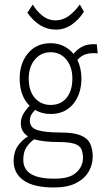

<svg xmlns="http://www.w3.org/2000/svg" viewBox="-20 -657 478 849"><path d="M204 -153Q165 -153 135 -171Q122 -157 117 -147Q112 -137 112 -123Q112 -92 146 -81.5Q180 -71 249 -71Q306 -71 336.5 -58.5Q367 -46 378.5 -22Q390 2 390 35Q390 71 372 102Q354 133 316.5 152.5Q279 172 218 172Q130 172 85.5 141.5Q41 111 40 55Q41 14 59 -12Q77 -38 104 -54Q72 -74 72 -112Q72 -133 82.5 -152Q93 -171 111 -189Q67 -233 67 -310Q67 -377 104 -421.5Q141 -466 204 -466Q235 -466 261 -453.5Q287 -441 305 -419Q325 -443 349.5 -453.5Q374 -464 408 -461L412 -421Q384 -424 362 -418Q340 -412 322 -392Q340 -356 340 -310Q340 -241 303.5 -197Q267 -153 204 -153ZM204 -193Q249 -193 274.5 -224.5Q300 -256 300 -310Q300 -361 273.5 -393.5Q247 -426 204 -426Q161 -426 134 -393.5Q107 -361 107 -310Q107 -255 134 -224Q161 -193 204 -193ZM218 133Q285 134 315.5 107.5Q346 81 347 43Q347 18 339.5 2Q332 -14 308.5 -21.5Q285 -29 238 -29Q206 -29 179 -32Q152 -35 131 -41Q109 -25 96 -4.5Q83 16 83 50Q83 133 218 133ZM228 -526Q189 -526 157.5 -545.5Q126 -565 101 -601L125 -637Q141 -609 167 -588Q193 -567 226 -567Q256 -567 282 -585Q308 -603 333 -637L351 -605Q329 -570 297 -548Q265 -526 228 -526Z"/></svg>

Font: Inconsolata SemiCondensed Light
Style: Regular
Weight: 300
Width: 4
Monospace: yes
Designer: Raph Levien, Cyreal, Brenton Simpson
Foundry: Raph Levien, Cyreal, Google
Version: Version 3.100; ttfautohint (v1.8.4.7-5d5b)